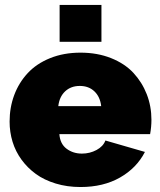

<svg xmlns="http://www.w3.org/2000/svg" viewBox="-20 -750 649 780"><path d="M222.2 -580.1V-730H392.1V-580.1ZM307.1 9.8Q252.9 9.8 206.3 -4.4Q159.7 -18.6 125.7 -43.2Q91.8 -67.9 67.4 -101.3Q43 -134.8 31 -174.1Q19 -213.4 19 -255.9Q19 -313.5 37.8 -363.8Q56.6 -414.1 92.3 -452.6Q127.9 -491.2 183.3 -513.7Q238.8 -536.1 307.1 -536.1Q375.5 -536.1 431.2 -513.9Q486.8 -491.7 522 -453.9Q557.1 -416 576.2 -367.2Q595.2 -318.4 595.2 -263.2Q595.2 -234.4 589.8 -205.1H221.2Q224.1 -165.5 250.5 -145.8Q276.9 -126 313 -126Q344.7 -126 372.1 -140.6Q399.4 -155.3 408.2 -179.2L568.8 -132.8Q535.2 -67.4 467.5 -28.8Q399.9 9.8 307.1 9.8ZM216.8 -318.8H391.1Q386.7 -356.9 363.5 -378.9Q340.3 -400.9 304.2 -400.9Q268.1 -400.9 244.6 -378.9Q221.2 -356.9 216.8 -318.8Z"/></svg>

Font: Rawline Black
Style: Regular
Weight: 900
Designer: Matt McInerney, Pablo Impallari, Rodrigo Fuenzalida
Foundry: Matt McInerney, Pablo Impallari, Rodrigo Fuenzalida
Version: Version 4.020;PS 004.020;hotconv 1.0.88;makeotf.lib2.5.64775